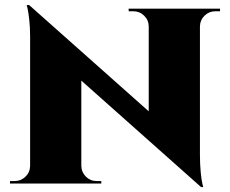

<svg xmlns="http://www.w3.org/2000/svg" viewBox="-20 -735 921 769"><path d="M495.1 -700.2H861.3V-689.9H842.8Q817.4 -689.9 799.6 -672.6Q781.7 -655.3 780.8 -630.4V-113.8Q780.8 -77.1 783.9 -45.2Q787.1 -13.2 790.5 0.5L793.9 14.2H785.2L305.7 -412.1V-70.8Q306.2 -45.4 324 -27.6Q341.8 -9.8 367.2 -9.8H385.7V0H20V-9.8H38.6Q64 -9.8 82 -27.3Q100.1 -44.9 100.6 -70.3V-589.8Q100.6 -624.5 97.2 -655.8Q93.8 -687 90.3 -701.2L86.9 -714.8H97.2L97.7 -713.9L575.7 -289.1V-629.4Q575.2 -654.8 557.1 -672.4Q539.1 -689.9 513.7 -689.9H495.6Z"/></svg>

Font: Cinzel Black
Style: Regular
Weight: 900
Designer: Natanael Gama
Version: Version 1.001;PS 001.001;hotconv 1.0.56;makeotf.lib2.0.21325